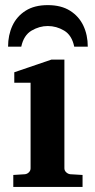

<svg xmlns="http://www.w3.org/2000/svg" viewBox="-20 -734 373 754"><path d="M304.2 0H32.2V-46.9L78.1 -49.8Q86.9 -50.8 93.5 -57.4Q100.1 -64 100.1 -73.2V-409.2H36.1V-450.2L182.1 -500H232.9V-73.2Q232.9 -64 240 -57.4Q247.1 -50.8 255.9 -49.8L304.2 -46.9ZM324.7 -550.8H271.5Q262.2 -595.7 231.9 -613.8Q201.7 -631.8 167.5 -631.8Q134.8 -631.8 104 -613.8Q73.2 -595.7 63.5 -550.8H11.7Q11.7 -596.2 28.8 -633.1Q45.9 -669.9 80.6 -691.9Q115.2 -713.9 167.5 -713.9Q220.2 -713.9 255.1 -691.9Q290 -669.9 307.4 -633.1Q324.7 -596.2 324.7 -550.8Z"/></svg>

Font: Charis
Style: Bold
Weight: 700
Designer: Walt Agee, Miriam Martin, Annie Olsen, Victor Gaultney, Lorna Priest, Alan Ward, Bob Hallissy, Martin Hosken, Sharon Cor
Foundry: SIL Global
Version: Version 7.000